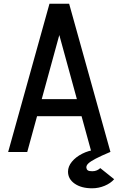

<svg xmlns="http://www.w3.org/2000/svg" viewBox="-20 -820 640 1036"><path d="M24 0 247 -800H353L576 0H473L300 -631L127 0ZM128 -193 152 -285H448L472 -193ZM477 196Q419 196 383 171Q347 146 347 106Q347 78 368 52.5Q389 27 423.5 9.5Q458 -8 496 -12L575 0Q525 21 496.5 36Q468 51 456.5 62Q445 73 446 85Q447 94 453.5 99Q460 104 478 104Q492 104 503 99Q514 94 521 87L596 147Q577 169 544.5 182.5Q512 196 477 196Z"/></svg>

Font: Victor Mono
Style: Bold
Weight: 700
Monospace: yes
Designer: Rune Bjørnerås
Version: Version 1.561;gftools[0.9.30]